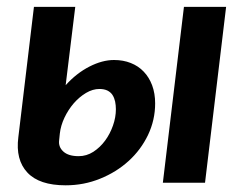

<svg xmlns="http://www.w3.org/2000/svg" viewBox="-20 -533 712 560"><path d="M639.5 -513H516.5L455 0H578ZM199.5 -513H79L33.5 -133C27.8 -89 36.6 -54.6 59.8 -29.8C82.9 -4.9 120.2 7.5 171.5 7.5C206.8 7.5 240.3 1.1 272 -11.8C303.7 -24.6 331.4 -41.8 355.2 -63.5C379.1 -85.2 397.9 -110.5 411.8 -139.5C425.6 -168.5 432.5 -199.2 432.5 -231.5C432.5 -250.8 429.6 -268.3 423.8 -284C417.9 -299.7 409.8 -313 399.2 -324C388.8 -335 376.2 -343.4 361.5 -349.2C346.8 -355.1 330.5 -358 312.5 -358C289.8 -358 265.9 -351.6 240.8 -338.8C215.6 -325.9 192.5 -307.8 171.5 -284.5ZM152.5 -124 154.5 -143.5C156.2 -158.8 160.7 -174.2 168 -189.8C175.3 -205.2 184.4 -219.2 195.2 -231.8C206.1 -244.2 218 -254.3 231 -262C244 -269.7 257 -273.5 270 -273.5C279.3 -273.5 287.2 -271.9 293.5 -268.8C299.8 -265.6 304.8 -261.2 308.2 -255.8C311.8 -250.2 314.2 -243.9 315.8 -236.8C317.2 -229.6 318 -222.2 318 -214.5C318 -198.8 315.2 -182.9 309.5 -166.8C303.8 -150.6 296.2 -135.9 286.5 -122.8C276.8 -109.6 265.4 -98.8 252.2 -90.2C239.1 -81.8 224.8 -77.5 209.5 -77.5C189.5 -77.5 174.6 -82 164.8 -91C154.9 -100 150.8 -111 152.5 -124Z"/></svg>

Font: Lato
Style: Bold Italic
Weight: 700
Italic angle: -7°
Designer: Lukasz Dziedzic
Foundry: tyPoland Lukasz Dziedzic
Version: Version 2.007; 2014-02-27